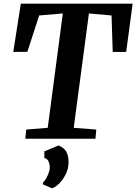

<svg xmlns="http://www.w3.org/2000/svg" viewBox="-20 -763 750 1056"><path d="M119 0 124.5 -50.5 242.5 -60 325.5 -689 195.5 -678 130.5 -478 53 -477.5 94.5 -743H709.5L674 -477.5H600L593.5 -678L469 -689L385.5 -60L509.5 -50.5L505 0ZM215.5 251 216.5 240.5Q224 235 232.8 220.2Q241.5 205.5 248 187.2Q254.5 169 253.5 153.5Q253 137 245.8 122.8Q238.5 108.5 224 106V69.5L302 37Q333.5 50 345.5 73Q357.5 96 357 129.5Q357 164.5 341.5 195.2Q326 226 305 246.8Q284 267.5 266 272.5Z"/></svg>

Font: Merriweather
Style: Bold Italic
Weight: 700
Italic angle: -7.8°
Version: Version 2.101